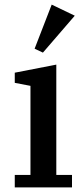

<svg xmlns="http://www.w3.org/2000/svg" viewBox="-20 -812 363 832"><path d="M44 -54H112V-440L44 -453V-497L224 -532V-54H292V0H44ZM130 -601 204 -792 304 -744 166 -584Z"/></svg>

Font: IBM Plex Serif Medm
Style: Regular
Weight: 500
Designer: Mike Abbink, Paul van der Laan, Pieter van Rosmalen
Foundry: Bold Monday
Version: Version 3.001